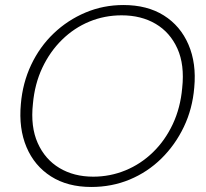

<svg xmlns="http://www.w3.org/2000/svg" viewBox="-20 -732 820 764"><path d="M343 12Q249 12 183 -30Q117 -72 85.5 -146.5Q54 -221 63 -318Q70 -402 104 -474Q138 -546 193.5 -599Q249 -652 320 -682Q391 -712 471 -712Q566 -712 632 -670.5Q698 -629 730 -554.5Q762 -480 753 -384Q746 -299 711.5 -227Q677 -155 622 -101Q567 -47 496 -17.5Q425 12 343 12ZM351 -29Q418 -29 479 -54Q540 -79 588.5 -126Q637 -173 667.5 -238Q698 -303 705 -382Q715 -474 686 -538.5Q657 -603 599.5 -637Q542 -671 464 -671Q396 -671 335.5 -646Q275 -621 227 -574Q179 -527 148.5 -462.5Q118 -398 111 -319Q101 -228 130 -163Q159 -98 216.5 -63.5Q274 -29 351 -29Z"/></svg>

Font: DM Sans 24pt ExtraLight
Style: Italic
Weight: 250
Italic angle: -10°
Designer: Colophon Foundry, Jonny Pinhorn
Foundry: Colophon Foundry
Version: Version 4.004;gftools[0.9.30]